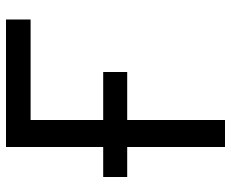

<svg xmlns="http://www.w3.org/2000/svg" viewBox="-85 -685 770 640"><g transform="rotate(-90 300.0 -365.0)"><path d="M130 0V-326H30V-406H130V-730H555V-648H220V-406H380V-326H220V0Z"/></g></svg>

Font: JetBrainsMono NF
Style: Regular
Weight: 400
Designer: Philipp Nurullin, Konstantin Bulenkov
Foundry: JetBrains
Version: Version 2.251; ttfautohint (v1.8.3);Nerd Fonts 2.2.2